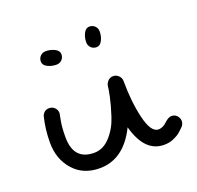

<svg xmlns="http://www.w3.org/2000/svg" viewBox="-95 -601 720 702"><g transform="rotate(-20 265.0 -250.0)"><path d="M491 -90Q503 -90 511.5 -81Q520 -72 520 -60Q520 -50 513 -41L510 -38Q508 -36 505.5 -33.5Q503 -31 498.5 -27Q494 -23 489.5 -19.5Q485 -16 478 -12.5Q471 -9 464 -6Q457 -3 448 -1.5Q439 0 430 0Q355 0 326 -106Q274 0 180 0Q116 0 78 -43Q40 -86 40 -150Q40 -202 52 -250Q60 -270 80 -270Q93 -270 101.5 -261Q110 -252 110 -240Q110 -238 105 -213.5Q100 -189 100 -150Q100 -60 180 -60Q215 -60 242.5 -90Q270 -120 283.5 -162Q297 -204 303 -232.5Q309 -261 310 -274Q312 -284 320 -292Q328 -300 340 -300Q352 -300 361 -291Q370 -282 370 -270Q370 -189 385.5 -124.5Q401 -60 430 -60Q447 -60 462.5 -75Q478 -90 491 -90ZM320 -500Q333 -500 341.5 -491.5Q350 -483 350 -470Q350 -452 342 -436Q334 -420 320 -420Q307 -420 298.5 -428.5Q290 -437 290 -450Q290 -468 298 -484Q306 -500 320 -500ZM110 -440Q110 -453 118.5 -461.5Q127 -470 140 -470Q158 -470 174 -462Q190 -454 190 -440Q190 -427 181.5 -418.5Q173 -410 160 -410Q142 -410 126 -418Q110 -426 110 -440Z"/></g></svg>

Font: Pecita
Style: Book
Weight: 400
Width: 7
Version: Version 4.3